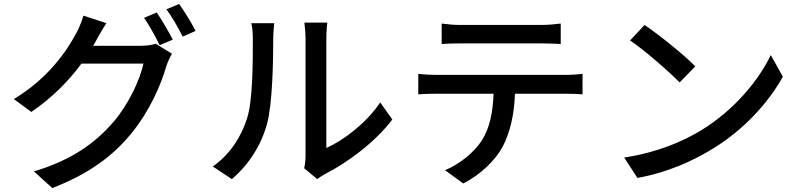

<svg xmlns="http://www.w3.org/2000/svg" viewBox="-20 -871 4040 969"><path d="M771 -808 707 -781C734 -743 766 -683 786 -643L852 -671C832 -710 796 -772 771 -808ZM884 -851 820 -824C848 -786 881 -729 902 -686L967 -715C949 -751 911 -814 884 -851ZM517 -754 401 -792C393 -763 376 -723 364 -702C317 -614 224 -476 50 -371L138 -306C242 -376 328 -464 391 -550H704C686 -466 626 -340 552 -255C463 -152 344 -63 151 -6L244 78C431 6 552 -86 644 -199C734 -309 793 -443 820 -539C827 -559 838 -584 848 -600L766 -650C747 -644 719 -640 691 -640H450C456 -649 460 -657 465 -666C476 -686 497 -724 517 -754Z M1515 -22 1581 33C1589 27 1601 18 1619 8C1734 -50 1875 -155 1960 -268L1899 -354C1827 -248 1714 -163 1627 -124V-677C1627 -718 1631 -751 1632 -757H1516C1516 -751 1522 -718 1522 -677V-85C1522 -62 1519 -39 1515 -22ZM1054 -31 1150 33C1235 -39 1298 -137 1328 -247C1355 -347 1359 -560 1359 -674C1359 -709 1363 -746 1364 -754H1248C1254 -731 1256 -707 1256 -673C1256 -558 1256 -363 1227 -274C1198 -182 1141 -91 1054 -31Z M2209 -752V-649C2237 -651 2274 -652 2307 -652H2710C2741 -652 2778 -651 2810 -649V-752C2778 -748 2741 -745 2710 -745H2306C2274 -745 2239 -748 2209 -752ZM2091 -498V-395C2118 -397 2152 -398 2182 -398H2471C2467 -308 2454 -228 2411 -161C2371 -100 2300 -43 2226 -12L2318 55C2405 11 2481 -63 2517 -131C2555 -204 2575 -292 2579 -398H2836C2862 -398 2897 -397 2920 -395V-498C2895 -495 2857 -493 2836 -493H2182C2151 -493 2119 -495 2091 -498Z M3233 -745 3160 -667C3234 -617 3358 -508 3410 -455L3489 -536C3433 -594 3303 -698 3233 -745ZM3130 -76 3197 27C3352 -1 3479 -60 3580 -122C3736 -218 3859 -354 3931 -484L3870 -593C3809 -465 3684 -315 3523 -216C3427 -157 3297 -101 3130 -76Z"/></svg>

Font: Noto Sans HK Medium
Style: Regular
Weight: 500
Designer: Ryoko NISHIZUKA 西塚涼子 (kana, bopomofo & ideographs); Paul D. Hunt (Latin, Greek & Cyrillic); Sandoll Communications 산돌커뮤니
Foundry: Adobe
Version: Version 2.002;hotconv 1.0.116;makeotfexe 2.5.65601